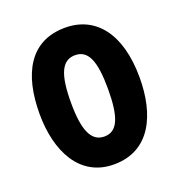

<svg xmlns="http://www.w3.org/2000/svg" viewBox="-108 -647 699 748"><g transform="rotate(-20 241.5 -273.0)"><path d="M449 -274C449 -457 368 -556 242 -556C96 -556 34 -440 34 -274C34 -120 98 10 240 10C392 10 449 -123 449 -274ZM164 -273C164 -391 187 -442 242 -442C296 -442 318 -391 318 -274C318 -157 296 -105 242 -105C188 -105 164 -158 164 -273Z"/></g></svg>

Font: Noto Sans Malayalam ExtraCondensed
Style: Bold
Weight: 700
Width: 2
Designer: Jelle Bosma - Monotype Design Team
Foundry: Monotype Imaging Inc.
Version: Version 2.104